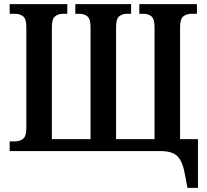

<svg xmlns="http://www.w3.org/2000/svg" viewBox="-20 -734 1006 933"><path d="M891 179 880 121Q869 53 843.5 26.5Q818 0 759 0H27V-47H53Q76 -47 92 -59.5Q108 -72 108 -112V-603Q108 -643 92 -655Q76 -667 53 -667H27V-714H307V-667H287Q263 -667 247.5 -654.5Q232 -642 232 -602V-58H420V-603Q420 -642 404.5 -654.5Q389 -667 365 -667H346V-714H617V-667H598Q574 -667 559 -654.5Q544 -642 544 -602V-58H731V-602Q731 -642 716 -654.5Q701 -667 676 -667H657V-714H937V-667H910Q887 -667 871 -654.5Q855 -642 855 -602V-58H942V179Z"/></svg>

Font: Noto Serif Condensed SemiBold
Style: Regular
Weight: 600
Width: 3
Designer: Monotype Design Team
Foundry: Monotype Imaging Inc.
Version: Version 2.013